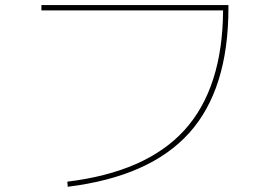

<svg xmlns="http://www.w3.org/2000/svg" viewBox="-20 -710 1040 740"><path d="M839.8 -669.9H139.6V-690.4H860.4V-679.7Q860.4 -365.2 709 -197.3Q557.6 -29.3 241.2 9.8L239.3 -9.8Q543.9 -46.9 690.9 -208.5Q837.9 -370.1 839.8 -669.9Z"/></svg>

Font: Mgen+ 1m thin
Style: Regular
Weight: 100
Designer: [Source Han Sans]
Ryoko NISHIZUKA  (kana & ideographs); Paul D. Hunt (Latin, Greek & Cyrillic); Wenlong ZHANG  (bopomofo
Version: Version 1.059.20150602